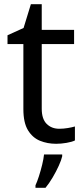

<svg xmlns="http://www.w3.org/2000/svg" viewBox="-20 -679 401 920"><path d="M264 -62Q284 -62 305 -65.5Q326 -69 339 -73V-6Q325 1 299 5.5Q273 10 249 10Q207 10 171.5 -4.5Q136 -19 114 -55Q92 -91 92 -156V-468H16V-510L93 -545L128 -659H180V-536H335V-468H180V-158Q180 -109 203.5 -85.5Q227 -62 264 -62ZM278 70Q274 88 261.5 115.5Q249 143 232.5 171Q216 199 198 221H150V209Q158 192 166.5 165.5Q175 139 182 110.5Q189 82 191 61H278Z"/></svg>

Font: Noto Sans Armenian
Style: Regular
Weight: 400
Designer: Monotype Design Team
Foundry: Monotype Imaging Inc.
Version: Version 2.007